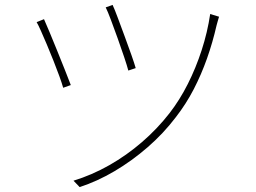

<svg xmlns="http://www.w3.org/2000/svg" viewBox="-20 -744 1040 781"><path d="M438 -724Q446 -707 459 -672Q472 -637 487 -596.5Q502 -556 514.5 -520.5Q527 -485 532 -467L502 -457Q497 -476 485 -512Q473 -548 458.5 -588.5Q444 -629 431 -663.5Q418 -698 410 -714ZM871 -676Q869 -670 866 -659Q863 -648 861 -641Q845 -571 822 -506Q799 -441 768 -381Q737 -321 695 -267Q645 -201 580.5 -145Q516 -89 445.5 -47.5Q375 -6 304 17L279 -9Q354 -32 424.5 -72Q495 -112 557.5 -166Q620 -220 669 -283Q711 -337 744 -402.5Q777 -468 800.5 -540.5Q824 -613 835 -687ZM159 -666Q167 -648 181.5 -613.5Q196 -579 212.5 -538Q229 -497 244 -459.5Q259 -422 268 -398L237 -387Q232 -405 221.5 -434Q211 -463 197.5 -497Q184 -531 170.5 -563Q157 -595 146 -619.5Q135 -644 129 -654Z"/></svg>

Font: Noto Sans TC
Style: Regular
Weight: 100
Designer: Ryoko NISHIZUKA 西塚涼子 (kana, bopomofo & ideographs); Paul D. Hunt (Latin, Greek & Cyrillic); Sandoll Communications 산돌커뮤니
Foundry: Adobe
Version: Version 2.004;hotconv 1.0.118;makeotfexe 2.5.65603